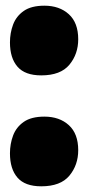

<svg xmlns="http://www.w3.org/2000/svg" viewBox="-20 -645 310 675"><path d="M136 -235Q189 -235 222 -205Q255 -175 255 -117Q255 -65 224 -27.5Q193 10 125 10Q68 10 41.5 -20.5Q15 -51 15 -106Q15 -139 26 -168.5Q37 -198 63.5 -216.5Q90 -235 136 -235ZM136 -625Q189 -625 222 -595Q255 -565 255 -507Q255 -455 224 -417.5Q193 -380 125 -380Q68 -380 41.5 -410.5Q15 -441 15 -496Q15 -529 26 -558.5Q37 -588 63.5 -606.5Q90 -625 136 -625Z"/></svg>

Font: DynaPuff
Style: Bold
Weight: 700
Designer: Toshi Omagari, Jennifer Daniel
Foundry: Google Fonts
Version: Version 2.000